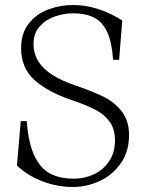

<svg xmlns="http://www.w3.org/2000/svg" viewBox="-20 -731 581 764"><path d="M47.5 -72.5 62.5 -249H86.5Q93 -160.5 117.5 -110Q142 -59.5 180.5 -39.8Q219 -20 274 -20Q315.5 -20 353 -37.2Q390.5 -54.5 414 -89Q437.5 -123.5 437.5 -172.5Q437.5 -217.5 416.2 -246.8Q395 -276 359.8 -294.2Q324.5 -312.5 267.5 -332Q170 -365 117 -412.8Q64 -460.5 64 -539.5Q64 -598 93.8 -636.5Q123.5 -675 171 -693Q218.5 -711 272.5 -711Q314.5 -711 354 -699.8Q393.5 -688.5 422.2 -674.2Q451 -660 466.5 -649L454 -493H430Q425.5 -562.5 406.8 -603Q388 -643.5 354.8 -660.8Q321.5 -678 271 -678Q236 -678 199.8 -666Q163.5 -654 138.5 -626.8Q113.5 -599.5 113.5 -556.5Q113.5 -516.5 133.5 -485.5Q153.5 -454.5 190.8 -431.5Q228 -408.5 282.5 -390Q351.5 -366.5 394.2 -345Q437 -323.5 465.2 -286.8Q493.5 -250 493.5 -193.5Q493.5 -127.5 460.5 -80.8Q427.5 -34 376 -10.5Q324.5 13 270 13Q205.5 13 145.8 -10.8Q86 -34.5 47.5 -72.5Z"/></svg>

Font: Didactic
Style: Regular
Weight: 400
Designer: Tyler Finck
Foundry: Etcetera Type Co
Version: Version 3.007;FEAKit 1.0